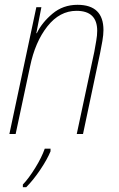

<svg xmlns="http://www.w3.org/2000/svg" viewBox="-20 -557 495 798"><path d="M19 0H45L105 -281Q126 -383 177 -447.5Q228 -512 298 -512Q384 -512 384 -429Q384 -410 380 -387.5Q376 -365 372 -342L299 0H325L396 -336Q401 -360 405.5 -386.5Q410 -413 410 -432Q410 -537 302 -537Q242 -537 198 -500Q154 -463 133 -419H131L152 -527H131ZM75 221H89Q118 192 147 149Q176 106 190 72V61H166Q153 98 126 141.5Q99 185 75 210Z"/></svg>

Font: Noto Sans UI SemiCondensed Thin
Style: Italic
Weight: 250
Width: 4
Italic angle: -12°
Designer: Monotype Design Team
Foundry: Monotype Imaging Inc.
Version: Version 1.901